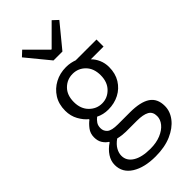

<svg xmlns="http://www.w3.org/2000/svg" viewBox="-298 -807 1096 1096"><g transform="rotate(-45 250.0 -259.0)"><path d="M247 226Q157 226 102 191.5Q47 157 47 95Q47 63 66 34Q85 5 118 -17V-21Q100 -32 87.5 -51.5Q75 -71 75 -100Q75 -131 92.5 -154Q110 -177 128 -190V-194Q104 -213 85 -247Q66 -281 66 -324Q66 -377 90.5 -415.5Q115 -454 155.5 -475.5Q196 -497 245 -497Q265 -497 282 -493.5Q299 -490 312 -485H480V-428H377Q396 -410 408 -382.5Q420 -355 420 -323Q420 -271 396.5 -233Q373 -195 333.5 -174.5Q294 -154 245 -154Q205 -154 171 -171Q157 -160 147.5 -146Q138 -132 138 -111Q138 -87 156 -71.5Q174 -56 224 -56H321Q405 -56 446.5 -28.5Q488 -1 488 59Q488 103 458.5 141Q429 179 375 202.5Q321 226 247 226ZM245 -204Q289 -204 321 -236.5Q353 -269 353 -324Q353 -379 321.5 -411Q290 -443 245 -443Q200 -443 168 -411.5Q136 -380 136 -324Q136 -269 168.5 -236.5Q201 -204 245 -204ZM257 174Q305 174 341 159Q377 144 396.5 120Q416 96 416 69Q416 34 390.5 20Q365 6 315 6H226Q214 6 197.5 4Q181 2 164 -2Q136 18 123.5 40.5Q111 63 111 85Q111 126 149.5 150Q188 174 257 174ZM222 -574 107 -714 139 -744 256 -627H260L377 -744L409 -714L294 -574Z"/></g></svg>

Font: Assistant
Style: Regular
Weight: 400
Designer: Hebrew By Ben Nathan, Latin by Paul Hunt
Version: Version 3.000